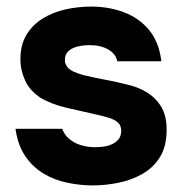

<svg xmlns="http://www.w3.org/2000/svg" viewBox="-20 -556 553 583"><path d="M261 7Q224 7 185 -1Q146 -9 113 -28.5Q80 -48 57 -81.5Q34 -115 27 -165H169Q175 -147 190.5 -134Q206 -121 226.5 -115Q247 -109 268 -109Q282 -109 296 -111Q310 -113 322 -119Q334 -125 341 -134.5Q348 -144 348 -159Q348 -175 338 -184Q328 -193 310 -198.5Q292 -204 269 -209Q228 -218 181 -229Q134 -240 100 -261Q86 -271 75 -283Q64 -295 57 -310Q50 -325 46 -341.5Q42 -358 42 -377Q42 -420 60.5 -450.5Q79 -481 110 -500Q141 -519 179 -527.5Q217 -536 257 -536Q311 -536 357 -518.5Q403 -501 433 -464.5Q463 -428 470 -370H336Q332 -392 309 -405.5Q286 -419 252 -419Q240 -419 226.5 -417Q213 -415 202 -410Q191 -405 184 -396.5Q177 -388 177 -374Q177 -363 183.5 -354Q190 -345 202.5 -339Q215 -333 233 -328Q267 -320 301.5 -313.5Q336 -307 363 -300Q396 -293 423.5 -277Q451 -261 468.5 -233.5Q486 -206 486 -162Q486 -112 466 -79.5Q446 -47 412.5 -28Q379 -9 339.5 -1Q300 7 261 7Z"/></svg>

Font: Onest
Style: Bold
Weight: 700
Designer: Dmitri Voloshin, Andrey Kudryavtsev
Foundry: Dmitri Voloshin, Andrey Kudryavtsev
Version: Version 1.000;gftools[0.9.33]